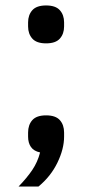

<svg xmlns="http://www.w3.org/2000/svg" viewBox="-20 -550 338 704"><path d="M149 -127Q184 -127 199.5 -109.5Q215 -92 215 -64V-49Q215 -4 190.5 46.5Q166 97 121 134H48Q79 102 98.5 73Q118 44 127 9Q104 4 93.5 -11Q83 -26 83 -49V-64Q83 -92 98.5 -109.5Q114 -127 149 -127ZM149 -391Q114 -391 98.5 -408.5Q83 -426 83 -453V-468Q83 -495 98.5 -512.5Q114 -530 149 -530Q184 -530 199.5 -512.5Q215 -495 215 -468V-453Q215 -426 199.5 -408.5Q184 -391 149 -391Z"/></svg>

Font: IBM Plex Sans Thai Looped Text
Style: Regular
Weight: 450
Designer: Mike Abbink, Paul van der Laan, Pieter van Rosmalen, Ben Mitchell, Mark Frömberg
Foundry: Bold Monday
Version: Version 1.1